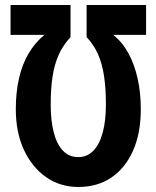

<svg xmlns="http://www.w3.org/2000/svg" viewBox="-20 -734 623 765"><path d="M292 -108Q327 -108 351.5 -133Q376 -158 389 -205Q402 -252 402 -318Q402 -382 394.5 -431.5Q387 -481 370 -519Q353 -557 325 -586V-714H562V-595H431Q467 -567 491.5 -522Q516 -477 528.5 -420.5Q541 -364 541 -299Q541 -203 510 -133.5Q479 -64 423.5 -26.5Q368 11 292 11Q220 11 164 -28Q108 -67 75.5 -136.5Q43 -206 43 -299Q43 -367 56 -423Q69 -479 94.5 -522Q120 -565 157 -595H22V-714H261V-586Q231 -554 214 -516Q197 -478 189.5 -429.5Q182 -381 182 -317Q182 -254 194 -207Q206 -160 230.5 -134Q255 -108 292 -108Z"/></svg>

Font: Noto Sans Display ExtraCondensed
Style: Bold
Weight: 700
Width: 2
Designer: Monotype Design Team
Foundry: Monotype Imaging Inc.
Version: Version 2.003